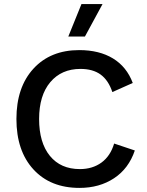

<svg xmlns="http://www.w3.org/2000/svg" viewBox="-20 -917 724 947"><path d="M381.8 -897H485.8L398.9 -736.8H316.9ZM645 -174.8Q614.7 -85.4 542.5 -37.8Q470.2 9.8 372.1 9.8Q228.5 9.8 144.8 -81.5Q61 -172.9 61 -330.1Q61 -486.8 145 -578.4Q229 -669.9 371.1 -669.9Q469.7 -669.9 537.4 -628.7Q605 -587.4 634.8 -507.8L534.2 -462.9Q514.6 -521.5 476.3 -549.3Q438 -577.1 377 -577.1Q283.2 -577.1 228 -511.7Q172.9 -446.3 172.9 -330.1Q172.9 -213.4 226.1 -148.2Q279.3 -83 374 -83Q436 -83 480.2 -115Q524.4 -147 543 -209Z"/></svg>

Font: Work Sans Medium
Style: Regular
Weight: 500
Designer: Wei Huang
Foundry: Wei Huang
Version: Version 2.012